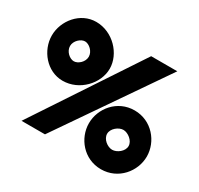

<svg xmlns="http://www.w3.org/2000/svg" viewBox="-131 -751 955 922"><g transform="rotate(30 346.0 -290.0)"><path d="M3 -428C3 -346 68 -265 156 -265C249 -265 324 -346 324 -428C324 -510 249 -591 156 -591C68 -591 3 -510 3 -428ZM82 0H212L611 -580H466ZM104 -428C104 -457 133 -483 156 -483C179 -483 208 -457 208 -428C208 -398 179 -373 156 -373C133 -373 104 -398 104 -428ZM368 -152C368 -70 432 11 528 11C624 11 689 -70 689 -152C689 -234 624 -315 528 -315C432 -315 368 -234 368 -152ZM469 -152C469 -181 502 -207 528 -207C554 -207 588 -181 588 -152C588 -122 554 -97 528 -97C502 -97 469 -122 469 -152Z"/></g></svg>

Font: Charger Pro
Style: UltraExt
Weight: 900
Designer: Jasper
Foundry: Cannot Into Space Fonts
Version: Version 1.09